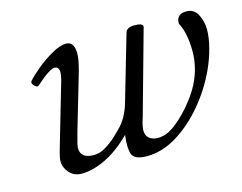

<svg xmlns="http://www.w3.org/2000/svg" viewBox="-69 -519 800 635"><g transform="rotate(-15 331.5 -201.5)"><path d="M140 13Q114 13 98 -5Q82 -23 82 -45Q82 -51 84 -61Q86 -71 94 -98L154 -304Q155 -308 156.5 -315.5Q158 -323 158 -329Q158 -349 142 -349Q135 -349 118.5 -338.5Q102 -328 78 -306Q72 -300 62.5 -309.5Q53 -319 58 -326Q72 -342 97.5 -363Q123 -384 151.5 -400Q180 -416 200 -416Q228 -416 228 -375Q228 -366 226 -353.5Q224 -341 218 -318L162 -127Q154 -99 151.5 -88Q149 -77 149 -72Q149 -36 195 -36Q215 -36 235.5 -48.5Q256 -61 273.5 -77.5Q291 -94 302 -106Q314 -120 323.5 -138.5Q333 -157 339 -179L403 -399Q407 -416 435 -416Q463 -416 463 -404L383 -117Q376 -96 374.5 -86.5Q373 -77 373 -72Q373 -54 384.5 -45Q396 -36 414 -36Q441 -36 468 -55Q495 -74 525 -108Q564 -153 581 -196Q598 -239 598 -283Q598 -346 578 -383Q577 -416 612 -416Q639 -416 651 -391.5Q663 -367 663 -341Q663 -313 654 -278.5Q645 -244 630 -211Q603 -152 560.5 -101Q518 -50 467 -18.5Q416 13 363 13Q320 13 312.5 -9.5Q305 -32 311 -74Q267 -30 222.5 -8.5Q178 13 140 13Z"/></g></svg>

Font: Junicode SmExp
Style: Italic
Weight: 400
Width: 6
Italic angle: -11°
Designer: Peter S. Baker
Version: Version 2.205; ttfautohint (v1.8.4)